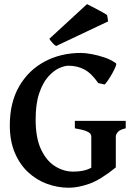

<svg xmlns="http://www.w3.org/2000/svg" viewBox="-20 -883 642 918"><path d="M581.1 -269.5Q553.2 -263.2 543.5 -252Q533.7 -240.7 533.7 -229.5V-82.5Q533.7 -82.5 515.9 -76.2Q498 -69.8 474.9 -62Q451.7 -54.2 434.1 -49.3Q416.5 -44.4 416.5 -47.9V-229.5Q416.5 -236.8 412.1 -243.4Q407.7 -250 391.1 -256.6Q374.5 -263.2 337.9 -269.5V-305.2H581.1ZM534.7 -580.1Q538.1 -577.6 532.5 -564Q526.9 -550.3 517.1 -532.7Q507.3 -515.1 497.1 -500Q486.8 -484.9 480.5 -479L449.7 -485.8Q417.5 -532.7 383.3 -550.8Q349.1 -568.8 306.6 -568.8Q288.6 -568.8 262.2 -556.9Q235.8 -544.9 210.2 -516.1Q184.6 -487.3 167.5 -437.3Q150.4 -387.2 150.4 -311Q150.4 -224.1 176 -169.2Q201.7 -114.3 242.9 -88.4Q284.2 -62.5 330.1 -62.5Q379.4 -62.5 410.4 -77.9Q441.4 -93.3 466.8 -117.2Q471.2 -115.2 486.6 -107.7Q502 -100.1 516.8 -92.5Q531.7 -85 533.7 -82.5Q460.9 -23.4 407.2 -4.4Q353.5 14.6 309.1 14.6Q255.9 14.6 205.6 -3.7Q155.3 -22 115 -59.1Q74.7 -96.2 50.8 -152.6Q26.9 -209 26.9 -284.2Q26.9 -392.6 71.5 -470Q116.2 -547.4 193.4 -588.6Q270.5 -629.9 367.2 -629.9Q388.7 -629.9 419.9 -624Q451.2 -618.2 482.4 -607.2Q513.7 -596.2 534.7 -580.1ZM248.5 -663.1Q240.2 -667 230.2 -678.7Q220.2 -690.4 215.8 -697.3L396 -863.3Q400.9 -860.8 414.8 -853.8Q428.7 -846.7 444.8 -838.1Q460.9 -829.6 474.4 -822Q487.8 -814.5 492.2 -810.5L497.1 -780.8Z"/></svg>

Font: Gentium Plus
Style: Bold
Weight: 700
Designer: Victor Gaultney, Annie Olsen, Iska Routamaa, Becca Hirsbrunner
Foundry: SIL International
Version: Version 6.101